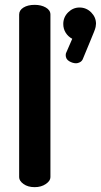

<svg xmlns="http://www.w3.org/2000/svg" viewBox="-20 -772 416 792"><path d="M123 0Q95 0 77 -13Q59 -26 59 -41V-712Q59 -730 77 -741Q95 -752 123 -752Q150 -752 169 -741Q188 -730 188 -712V-41Q188 -26 169 -13Q150 0 123 0ZM294 -511Q280 -511 265.5 -519.5Q251 -528 251 -545Q251 -552 255 -559L278 -612Q261 -621 251 -637Q241 -653 241 -673Q241 -701 261 -721Q281 -741 308 -741Q336 -741 356 -721Q376 -701 376 -674Q376 -669 374.5 -661Q373 -653 367 -638.5Q361 -624 350 -597Q339 -570 321 -527Q317 -519 309 -515Q301 -511 294 -511Z"/></svg>

Font: Dosis ExtraLight
Style: Bold
Weight: 700
Version: Version 3.001; ttfautohint (v1.8.2)